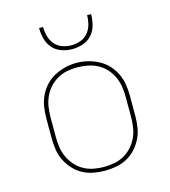

<svg xmlns="http://www.w3.org/2000/svg" viewBox="-111 -829 822 927"><g transform="rotate(-15 300.0 -366.0)"><path d="M300 8Q271 8 242.5 2.5Q214 -3 189 -16.5Q164 -30 144.5 -51.5Q125 -73 112.5 -98.5Q100 -124 95.5 -152.5Q91 -181 91 -210V-310Q91 -339 95.5 -367.5Q100 -396 112.5 -422Q125 -448 144.5 -469Q164 -490 189.5 -503.5Q215 -517 243 -524Q271 -531 300 -531Q329 -531 357 -524Q385 -517 410.5 -503.5Q436 -490 455.5 -469Q475 -448 487.5 -422Q500 -396 504.5 -367.5Q509 -339 509 -310V-210Q509 -181 504.5 -152.5Q500 -124 487.5 -98.5Q475 -73 455.5 -51.5Q436 -30 411 -16.5Q386 -3 357.5 2.5Q329 8 300 8ZM300 -11Q326 -11 352 -16Q378 -21 400.5 -33.5Q423 -46 440.5 -65.5Q458 -85 469 -108.5Q480 -132 484 -158Q488 -184 488 -210V-310Q488 -336 484 -362Q480 -388 469 -412Q458 -436 440 -455.5Q422 -475 399 -487Q376 -499 350 -504Q324 -509 297 -509Q272 -509 246.5 -504Q221 -499 198.5 -486Q176 -473 158.5 -453.5Q141 -434 130.5 -410.5Q120 -387 116 -361.5Q112 -336 112 -310V-210Q112 -184 116 -158Q120 -132 131 -108.5Q142 -85 159.5 -65.5Q177 -46 199.5 -33.5Q222 -21 248 -16Q274 -11 300 -11ZM300 -600Q273 -600 246.5 -609Q220 -618 202 -638.5Q184 -659 177 -686Q170 -713 170 -740H190Q190 -717 196 -694Q202 -671 217 -653Q232 -635 254.5 -627Q277 -619 300 -619Q323 -619 345.5 -627Q368 -635 383 -653Q398 -671 404 -694Q410 -717 410 -740H430Q430 -713 423 -686Q416 -659 398 -638.5Q380 -618 353.5 -609Q327 -600 300 -600Z"/></g></svg>

Font: Zed Sans Thin Extended
Style: Regular
Weight: 100
Width: 7
Designer: Belleve Invis
Foundry: Belleve Invis
Version: Version 1.0.0; ttfautohint (v1.8.4)